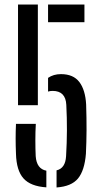

<svg xmlns="http://www.w3.org/2000/svg" viewBox="-20 -820 452 847"><path d="M59.5 -356V-800H147V-356ZM192 -722V-800H352.5V-722ZM192 -416V-476.5Q216 -493 249 -493Q303.5 -493 330 -458.2Q356.5 -423.5 360 -359Q362 -299.5 361.8 -246.2Q361.5 -193 359 -141.5Q353 -67.5 324 -32.5Q295 2.5 229.5 7V-68.5Q268.5 -77.5 271.5 -131Q275 -190 275.2 -244.8Q275.5 -299.5 272.5 -357.5Q269.5 -419 212 -419Q201 -419 192 -416ZM50.5 -141.5Q49 -177.5 49 -209Q49 -240.5 50.5 -273.5H138Q136 -240 136 -201.2Q136 -162.5 137.5 -131Q141.5 -75 184.5 -67V6.5Q115 2 83.8 -32.8Q52.5 -67.5 50.5 -141.5Z"/></svg>

Font: Big Shoulders Stencil Display SemiBold
Style: Regular
Weight: 600
Designer: Patric King
Foundry: XO Type Co
Version: Version 1.000